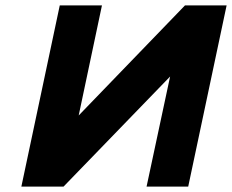

<svg xmlns="http://www.w3.org/2000/svg" viewBox="-20 -690 858 710"><path d="M818 -670H664L271 -263L357 -670H201L59 0H215L609 -407L522 0H676Z"/></svg>

Font: LT Wave Text Black Italic
Style: Regular
Weight: 900
Designer: Daniel Lyons
Version: Version 2.5 (Glyphs App)